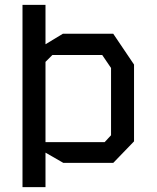

<svg xmlns="http://www.w3.org/2000/svg" viewBox="-20 -765 640 785"><path d="M72 -745V0H166V-141L239 -99H443L528 -187V-501L443 -627H237L166 -584V-745ZM166 -512 194 -540H398L434 -487V-212L408 -184H166Z"/></svg>

Font: Kode Mono Medium
Style: Regular
Weight: 500
Monospace: yes
Designer: Isa Ozler
Foundry: Kadena LLC
Version: Version 1.206;gftools[0.9.28]